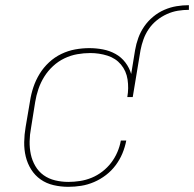

<svg xmlns="http://www.w3.org/2000/svg" viewBox="-20 -714 750 742"><path d="M244 8Q215 8 187 1.5Q159 -5 137 -20.5Q115 -36 100.5 -59Q86 -82 79.5 -109Q73 -136 73.5 -165Q74 -194 79 -223L96 -323Q100 -350 109 -377Q118 -404 133 -428.5Q148 -453 169.5 -473Q191 -493 217 -505.5Q243 -518 270.5 -523Q298 -528 325 -528Q352 -528 378 -523Q404 -518 426.5 -505.5Q449 -493 464.5 -472.5Q480 -452 487 -428L502 -520Q506 -544 514.5 -567.5Q523 -591 537.5 -612Q552 -633 572 -649.5Q592 -666 615 -676Q638 -686 662 -690Q686 -694 710 -694V-676Q689 -676 667.5 -672.5Q646 -669 625 -659.5Q604 -650 586 -635.5Q568 -621 555 -602Q542 -583 534.5 -562Q527 -541 523 -520L493 -339H472Q478 -373 473 -406.5Q468 -440 447.5 -464.5Q427 -489 395 -499Q363 -509 329 -509Q304 -509 278.5 -504.5Q253 -500 229 -488.5Q205 -477 185 -458.5Q165 -440 151 -417.5Q137 -395 128.5 -370Q120 -345 116 -320L100 -220Q95 -194 94.5 -168Q94 -142 99 -118Q104 -94 116.5 -72.5Q129 -51 148.5 -37Q168 -23 193 -17Q218 -11 244 -11Q266 -11 289 -14.5Q312 -18 334 -27Q356 -36 375.5 -51Q395 -66 409.5 -85Q424 -104 433.5 -126Q443 -148 447 -171H468Q463 -145 453 -121Q443 -97 427 -75.5Q411 -54 389.5 -37.5Q368 -21 343.5 -10.5Q319 0 294 4Q269 8 244 8Z"/></svg>

Font: Iosevka Etoile Thin Oblique
Style: Regular
Weight: 100
Italic angle: -9°
Designer: Belleve Invis
Foundry: Belleve Invis
Version: Version 15.5.2; ttfautohint (v1.8.4)